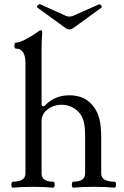

<svg xmlns="http://www.w3.org/2000/svg" viewBox="-20 -867 574 891"><path d="M518.6 -10.3Q518.6 -4.4 516.6 -0.2Q514.6 3.9 511.7 3.9Q469.2 0 416 0Q362.8 0 319.8 3.9Q316.9 3.9 315.2 -0.2Q313.5 -4.4 313.5 -10.3Q313.5 -16.1 315.2 -20Q316.9 -23.9 319.8 -23.9Q375 -23.9 375 -62V-228Q375 -273.9 369.9 -297.1Q364.7 -320.3 353.5 -336.4Q338.9 -356.9 316.2 -368.9Q293.5 -380.9 266.1 -380.9Q240.2 -380.9 218.8 -370.6Q197.3 -360.4 185.1 -343.3Q172.9 -326.2 172.9 -307.1V-62Q172.9 -23.9 227.1 -23.9Q230 -23.9 231.9 -19.8Q233.9 -15.6 233.9 -10.3Q233.9 -4.4 231.9 -0.2Q230 3.9 227.1 3.9Q185.5 0 133.3 0Q80.6 0 39.1 3.9Q36.1 3.9 34.4 -0.2Q32.7 -4.4 32.7 -10.3Q32.7 -16.1 34.4 -20Q36.1 -23.9 39.1 -23.9Q98.1 -23.9 98.1 -62V-574.2Q98.1 -641.6 53.2 -641.6Q50.3 -641.6 48.6 -645.5Q46.9 -649.4 46.9 -655.3Q46.9 -661.1 48.6 -665Q50.3 -668.9 53.2 -668.9Q61 -668.9 74.5 -673.6Q87.9 -678.2 101.1 -685.5Q134.8 -704.1 148.4 -714.4Q164.1 -726.6 169.9 -726.6Q175.8 -726.6 175.8 -712.9Q172.9 -679.7 172.9 -637.7V-386.2Q172.9 -374 180.7 -374Q185.1 -374 189 -377.9Q212.4 -401.4 240 -413.1Q267.6 -424.8 302.2 -424.8Q339.8 -424.8 368.7 -410.9Q397.5 -397 418 -367.2Q434.1 -343.8 441.9 -312Q449.7 -280.3 449.7 -224.1V-62Q449.7 -23.9 511.7 -23.9Q514.6 -23.9 516.6 -19.8Q518.6 -15.6 518.6 -10.3ZM280.8 -739.3 153.8 -831.5Q151.4 -833 151.4 -835.9Q151.4 -840.3 157.2 -844.5Q163.1 -848.6 168 -846.7L285.6 -793.5Q293 -790 302.2 -790Q311.5 -790 318.8 -793.5L439 -846.7Q442.4 -848.1 446.3 -845.2Q450.2 -842.3 451.7 -837.9Q453.1 -833.5 450.7 -831.5L323.7 -739.3Q311.5 -730.5 301.8 -730.5Q292.5 -730.5 280.8 -739.3Z"/></svg>

Font: JuniusX
Style: Regular
Weight: 400
Designer: Peter S. Baker
Foundry: Briery Creek Software
Version: Version 1.004